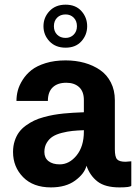

<svg xmlns="http://www.w3.org/2000/svg" viewBox="-20 -794 594 826"><path d="M355 -681.2Q355 -644 330.3 -616.5Q305.7 -588.9 262.2 -588.9Q218.8 -588.9 192.9 -616.2Q167 -643.6 167 -681.2Q167 -718.8 192.9 -746.3Q218.8 -773.9 262.2 -773.9Q305.7 -773.9 330.3 -746.3Q355 -718.8 355 -681.2ZM262.2 -731.9Q239.7 -731.9 225.8 -718Q211.9 -704.1 211.9 -681.2Q211.9 -658.7 225.8 -644.8Q239.7 -630.9 262.2 -630.9Q283.2 -630.9 297.1 -645Q311 -659.2 311 -681.2Q311 -704.1 297.1 -718Q283.2 -731.9 262.2 -731.9ZM494.1 12.2Q432.1 12.2 399.4 -13.2Q366.7 -38.6 352.1 -81.1Q343.3 -46.4 303.2 -17.1Q263.2 12.2 199.2 12.2Q122.6 12.2 79.3 -32Q36.1 -76.2 36.1 -140.1Q36.1 -166 43.2 -187.7Q50.3 -209.5 62 -225.3Q73.7 -241.2 91.3 -253.9Q108.9 -266.6 126.7 -275.1Q144.5 -283.7 168 -290Q191.4 -296.4 210.7 -299.8Q230 -303.2 253.9 -305.7Q277.8 -308.1 293.2 -308.8Q308.6 -309.6 328.1 -310.5Q336.9 -311 340.8 -311V-363.8Q340.8 -400.4 320.3 -419.2Q299.8 -438 265.1 -438Q227.5 -438 206.8 -418.2Q186 -398.4 186 -359.9H50.8Q50.8 -382.3 56.6 -404.5Q62.5 -426.8 77.6 -450.7Q92.8 -474.6 115.7 -492.7Q138.7 -510.7 176.5 -522.5Q214.4 -534.2 262.2 -534.2Q305.7 -534.2 343.3 -523.7Q380.9 -513.2 410.4 -492.9Q439.9 -472.7 457 -439.2Q474.1 -405.8 474.1 -362.8V-151.9Q474.1 -118.7 483.9 -108.4Q493.7 -98.1 520 -98.1L544.9 -100.1V4.9Q541 12.2 494.1 12.2ZM236.8 -86.9Q278.3 -86.9 309.6 -125.5Q340.8 -164.1 340.8 -228V-233.9Q312.5 -232.9 291.3 -230.7Q270 -228.5 246.1 -222.4Q222.2 -216.3 206.8 -206.5Q191.4 -196.8 181.2 -179.9Q170.9 -163.1 170.9 -140.1Q170.9 -114.7 188.7 -100.8Q206.5 -86.9 236.8 -86.9Z"/></svg>

Font: Standard
Style: Bold
Weight: 400
Designer: Bryce Wilner
Version: Version 2.000;PS 2.0;hotconv 16.6.51;makeotf.lib2.5.65220 DE